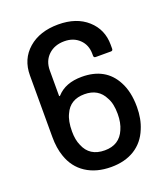

<svg xmlns="http://www.w3.org/2000/svg" viewBox="-132 -802 787 902"><g transform="rotate(-20 261.5 -350.5)"><path d="M451.2 -345.2Q479 -293.9 479 -217.8Q479 -157.7 459 -110.8Q436 -53.7 387.5 -23.4Q338.9 6.8 270 6.8Q195.8 6.8 144.3 -26.9Q92.8 -60.5 71.8 -123Q57.1 -165 57.1 -220.2V-527.8Q57.1 -609.4 113.8 -658.7Q170.4 -708 263.2 -708Q354 -708 408.4 -659.2Q462.9 -610.4 462.9 -534.2V-514.2Q462.9 -503.9 453.1 -503.9H377Q367.2 -503.9 367.2 -514.2V-522.9Q367.2 -567.9 338.1 -595.9Q309.1 -624 263.2 -624Q214.4 -624 183.6 -595Q152.8 -565.9 152.8 -518.1V-392.1Q152.8 -389.6 154.5 -389.4Q156.2 -389.2 158.2 -391.1Q201.2 -439 283.2 -439Q401.9 -439 451.2 -345.2ZM368.2 -141.1Q382.8 -172.9 382.8 -217.8Q382.8 -269.5 365.2 -299.8Q336.9 -357.9 267.1 -357.9Q195.3 -357.9 168.9 -297.9Q152.8 -266.1 152.8 -212.9Q152.8 -170.9 166 -142.1Q191.9 -77.1 268.1 -77.1Q341.3 -77.1 368.2 -141.1Z"/></g></svg>

Font: Gruenseis Font Medium
Style: Regular
Weight: 500
Designer: Jeremy Tribby
Foundry: Tribby Type
Version: Version 1.408;Glyphs 3.1.2 (3151)